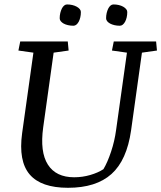

<svg xmlns="http://www.w3.org/2000/svg" viewBox="-20 -851 740 881"><path d="M294.9 -619.1 226.1 -609.4 178.2 -266.6Q162.6 -153.8 199.7 -95.7Q236.8 -37.6 320.3 -37.6Q358.4 -37.6 394.3 -48.1Q430.2 -58.6 454.6 -74.7Q473.1 -105.5 489.5 -154.5Q505.9 -203.6 512.7 -254.4L562.5 -609.4L493.7 -619.1L502 -660.6H696.3L700.2 -619.1L631.3 -609.4L581.5 -252.9Q562 -115.7 491.5 -52.5Q420.9 10.7 292 10.7Q168.5 10.7 116.2 -50.5Q64 -111.8 81.5 -239.7L133.3 -609.4L64.5 -619.1L72.8 -660.6H291ZM253.9 -767.1Q253.9 -779.8 256.6 -791.3Q259.3 -802.7 263.7 -811.5Q268.1 -820.3 274.2 -825.4Q280.3 -830.6 287.6 -830.6Q300.3 -830.6 311.8 -827.9Q323.2 -825.2 332 -820.3Q340.8 -815.4 345.9 -809.3Q351.1 -803.2 351.1 -795.9Q351.1 -782.7 348.4 -771.2Q345.7 -759.8 341.1 -751.2Q336.4 -742.7 330.3 -737.8Q324.2 -732.9 316.9 -732.9Q303.7 -732.9 292 -735.6Q280.3 -738.3 272 -742.9Q263.7 -747.6 258.8 -753.7Q253.9 -759.8 253.9 -767.1ZM466.8 -767.1Q466.8 -779.8 469.5 -791.3Q472.2 -802.7 476.6 -811.5Q481 -820.3 487.1 -825.4Q493.2 -830.6 500.5 -830.6Q513.7 -830.6 525.1 -827.9Q536.6 -825.2 545.2 -820.3Q553.7 -815.4 558.8 -809.3Q564 -803.2 564 -795.9Q564 -782.7 561.3 -771.2Q558.6 -759.8 554 -751.2Q549.3 -742.7 543.2 -737.8Q537.1 -732.9 529.8 -732.9Q516.6 -732.9 505.1 -735.6Q493.7 -738.3 485.1 -742.9Q476.6 -747.6 471.7 -753.7Q466.8 -759.8 466.8 -767.1Z"/></svg>

Font: Noticia Text
Style: Italic
Weight: 400
Italic angle: -8°
Designer: JM Sole
Foundry: JM Sole
Version: Version 1.003